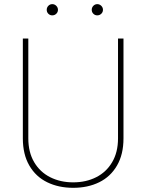

<svg xmlns="http://www.w3.org/2000/svg" viewBox="-20 -897 707 927"><path d="M90.3 0ZM576.2 -229Q576.2 -151.4 544.9 -97.7Q513.7 -43.9 459 -17.1Q404.3 9.8 333.5 9.8Q262.7 9.8 207.8 -17.1Q152.8 -43.9 121.6 -97.7Q90.3 -151.4 90.3 -229V-710.9H116.7V-229Q116.7 -162.1 144.8 -114.3Q172.9 -66.4 222.2 -41.5Q271.5 -16.6 333.5 -16.6Q395.5 -16.6 444.6 -41.5Q493.7 -66.4 521.7 -114.3Q549.8 -162.1 549.8 -229V-710.9H576.2ZM259.8 -849.6Q259.8 -838.4 251.7 -830.6Q243.7 -822.8 232.4 -822.8Q221.2 -822.8 213.4 -830.6Q205.6 -838.4 205.6 -849.6Q205.6 -860.8 213.4 -868.9Q221.2 -877 232.4 -877Q243.7 -877 251.7 -868.9Q259.8 -860.8 259.8 -849.6ZM477.1 -849.6Q477.1 -838.4 469 -830.6Q460.9 -822.8 449.7 -822.8Q438.5 -822.8 430.7 -830.6Q422.9 -838.4 422.9 -849.6Q422.9 -860.8 430.7 -868.9Q438.5 -877 449.7 -877Q460.9 -877 469 -868.9Q477.1 -860.8 477.1 -849.6Z"/></svg>

Font: Heebo Thin
Style: Regular
Weight: 250
Designer: Oded Ezer
Foundry: Meir Sadan
Version: Version 2.001; ttfautohint (v1.5.14-ce02) -l 8 -r 50 -G 200 